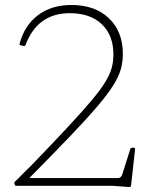

<svg xmlns="http://www.w3.org/2000/svg" viewBox="-20 -747 611 772"><path d="M46 0Q40 0 39 -6L38 -8Q37 -14 41 -18L52 -28Q68 -44 79.5 -56Q91 -68 107 -83Q194 -173 253 -236.5Q312 -300 348.5 -343.5Q385 -387 404 -418.5Q423 -450 429.5 -475.5Q436 -501 436 -528Q436 -605 389.5 -649.5Q343 -694 261 -694Q131 -694 83 -567Q81 -561 75 -562L63 -565Q57 -566 59 -572Q79 -646 133.5 -686.5Q188 -727 267 -727Q362 -727 418 -673.5Q474 -620 474 -530Q474 -499 466 -469.5Q458 -440 435.5 -404Q413 -368 369.5 -317Q326 -266 255 -192Q184 -118 80 -13L72 -31H454Q461 -31 465.5 -35.5Q470 -40 472 -47L504 -148Q506 -154 512 -153H518Q524 -152 523 -146L507 -1Q506 5 500 5L431 0Z"/></svg>

Font: Hahmlet Thin
Style: Regular
Weight: 250
Version: Version 1.002